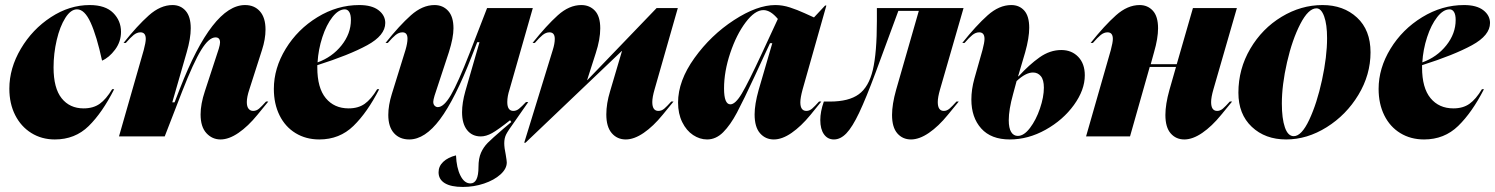

<svg xmlns="http://www.w3.org/2000/svg" viewBox="-20 -540 5918 760"><path d="M335 -520Q397 -520 428 -489Q459 -458 459 -414Q459 -375 435.5 -343.5Q412 -312 384 -300Q363 -397 339 -450Q315 -503 285 -503Q260 -503 238.5 -469Q217 -435 204.5 -381.5Q192 -328 192 -273Q192 -191 224 -151Q256 -111 311 -111Q349 -111 374.5 -129Q400 -147 424 -187H432Q385 -94 331 -41Q277 12 197 12Q145 12 104 -13.5Q63 -39 40 -84.5Q17 -130 17 -189Q17 -270 62.5 -347Q108 -424 181.5 -472Q255 -520 335 -520Z M557 -386Q557 -412 536 -412Q522 -412 509 -401.5Q496 -391 478 -370H469Q523 -438 569 -479Q615 -520 663 -520Q695 -520 715 -497Q735 -474 735 -428Q735 -388 719 -333L662 -135H671L692 -189Q821 -520 950 -520Q987 -520 1009 -495Q1031 -470 1031 -423Q1031 -385 1017 -342L967 -186Q957 -156 957 -136Q957 -118 964 -109.5Q971 -101 982 -101Q995 -101 1005.5 -110Q1016 -119 1033 -138H1042Q1036 -131 999 -85.5Q962 -40 924 -14Q886 12 853 12Q820 12 797 -13Q774 -38 774 -87Q774 -128 791 -179L846 -347Q851 -364 851 -372Q851 -392 833 -392Q807 -392 776.5 -342.5Q746 -293 701 -178L632 0H451L549 -342Q557 -372 557 -386Z M1402 -520Q1452 -520 1478.5 -499.5Q1505 -479 1505 -449Q1505 -400 1433.5 -361Q1362 -322 1236 -282V-273Q1236 -192 1269.5 -151.5Q1303 -111 1360 -111Q1398 -111 1423.5 -129Q1449 -147 1473 -187H1481Q1434 -95 1379 -41.5Q1324 12 1244 12Q1191 12 1150 -13Q1109 -38 1086.5 -83.5Q1064 -129 1064 -188Q1064 -270 1111 -347Q1158 -424 1236.5 -472Q1315 -520 1402 -520ZM1369 -461Q1369 -482 1362.5 -492.5Q1356 -503 1345 -503Q1320 -503 1296 -472.5Q1272 -442 1256 -393Q1240 -344 1237 -293Q1295 -314 1332 -360.5Q1369 -407 1369 -461Z M1700 -520Q1733 -520 1754 -497Q1775 -474 1775 -428Q1775 -391 1757 -334L1700 -161Q1695 -144 1695 -137Q1695 -127 1700.5 -121.5Q1706 -116 1713 -116Q1737 -116 1765 -164Q1793 -212 1839 -330L1908 -508H2089L1997 -186Q1988 -159 1988 -136Q1988 -101 2012 -101Q2024 -101 2034.5 -109.5Q2045 -118 2062 -136H2071L2032 -80L2018 -60Q1991 -23 1983.5 -8Q1976 7 1976 27Q1976 45 1982 73Q1986 97 1986 103Q1986 128 1961 150.5Q1936 173 1896 186.5Q1856 200 1812 200Q1765 200 1740.5 185Q1716 170 1716 142Q1716 118 1734.5 100.5Q1753 83 1785 75Q1787 124 1802.5 155Q1818 186 1842 186Q1874 186 1874 121Q1874 87 1884 64.5Q1894 42 1911 25Q1928 8 1971 -29L2004 -57L1999 -64Q1951 -26 1927.5 -13Q1904 0 1883 0Q1849 0 1829 -25Q1809 -50 1809 -96Q1809 -133 1822 -179L1878 -373H1869L1848 -319Q1781 -147 1721.5 -67.5Q1662 12 1600 12Q1562 12 1539.5 -13Q1517 -38 1517 -85Q1517 -123 1531 -168L1585 -342Q1593 -369 1593 -387Q1593 -412 1573 -412Q1559 -412 1546 -401.5Q1533 -391 1515 -370H1506Q1561 -439 1606.5 -479.5Q1652 -520 1700 -520Z M2281 -520Q2314 -520 2335 -497.5Q2356 -475 2356 -428Q2356 -384 2338 -329L2304 -223H2305L2579 -508H2663L2571 -186Q2562 -155 2562 -136Q2562 -101 2586 -101Q2599 -101 2609.5 -110Q2620 -119 2637 -138H2646Q2640 -131 2603 -85.5Q2566 -40 2528 -14Q2490 12 2457 12Q2423 12 2401.5 -13Q2380 -38 2380 -87Q2380 -130 2395 -179L2442 -338H2441L2060 25H2055L2168 -342Q2176 -367 2176 -386Q2176 -412 2155 -412Q2141 -412 2128 -401.5Q2115 -391 2097 -370H2088Q2143 -439 2188 -479.5Q2233 -520 2281 -520Z M2995 -327 3059 -465Q3030 -500 3002 -500Q2968 -500 2931.5 -451.5Q2895 -403 2870.5 -330Q2846 -257 2846 -190Q2846 -127 2871 -127Q2891 -127 2916.5 -170Q2942 -213 2995 -327ZM3049 -520Q3078 -520 3107 -510.5Q3136 -501 3164.5 -488Q3193 -475 3202 -471L3246 -518H3251L3157 -186Q3148 -153 3148 -135Q3148 -101 3172 -101Q3184 -101 3194.5 -110Q3205 -119 3222 -138H3231Q3225 -130 3188 -85Q3151 -40 3113.5 -14Q3076 12 3043 12Q3010 12 2988.5 -12.5Q2967 -37 2967 -87Q2967 -127 2983 -184L3037 -369H3028L3006 -322Q2972 -248 2969 -242Q2923 -143 2897 -94Q2871 -45 2842.5 -16.5Q2814 12 2779 12Q2750 12 2723.5 -5.5Q2697 -23 2680.5 -56.5Q2664 -90 2664 -134Q2664 -220 2729 -310.5Q2794 -401 2885.5 -460.5Q2977 -520 3049 -520Z M3241 -138H3265Q3340 -138 3379.5 -167Q3419 -196 3435 -263.5Q3451 -331 3451 -457V-508H3794L3701 -186Q3692 -155 3692 -136Q3692 -101 3716 -101Q3728 -101 3738.5 -110Q3749 -119 3766 -138H3775Q3769 -131 3732 -85.5Q3695 -40 3657 -14Q3619 12 3586 12Q3553 12 3532 -12Q3511 -36 3511 -85Q3511 -127 3527 -184L3617 -497H3536L3446 -253Q3408 -151 3381 -94Q3354 -37 3330.5 -12.5Q3307 12 3281 12Q3256 12 3241.5 -8.5Q3227 -29 3227 -65Q3227 -98 3241 -138Z M3973 -64Q3973 -33 3982.5 -17.5Q3992 -2 4009 -2Q4033 -2 4057 -33.5Q4081 -65 4096.5 -110.5Q4112 -156 4112 -193Q4112 -224 4100 -238.5Q4088 -253 4069 -253Q4040 -253 4004 -219L3990 -167Q3973 -106 3973 -64ZM3983 -520Q4015 -520 4034.5 -498Q4054 -476 4054 -430Q4054 -390 4038 -333L4010 -238H4012Q4054 -284 4095 -313Q4136 -342 4181 -342Q4222 -342 4248 -315Q4274 -288 4274 -242Q4274 -184 4231 -124.5Q4188 -65 4119 -26.5Q4050 12 3977 12Q3903 12 3864 -31.5Q3825 -75 3825 -146Q3825 -186 3837 -229L3869 -342Q3877 -372 3877 -386Q3877 -412 3856 -412Q3842 -412 3829 -401.5Q3816 -391 3798 -370H3789Q3844 -439 3889.5 -479.5Q3935 -520 3983 -520Z M4385 -386Q4385 -412 4364 -412Q4350 -412 4337 -401.5Q4324 -391 4306 -370H4297Q4352 -439 4397.5 -479.5Q4443 -520 4491 -520Q4523 -520 4543.5 -497.5Q4564 -475 4564 -428Q4564 -388 4548 -333L4535 -286H4638L4702 -508H4876L4783 -186Q4774 -155 4774 -136Q4774 -101 4798 -101Q4810 -101 4820.5 -110Q4831 -119 4848 -138H4857Q4851 -131 4814 -85.5Q4777 -40 4739 -14Q4701 12 4668 12Q4635 12 4614 -12Q4593 -36 4593 -85Q4593 -127 4609 -184L4635 -275H4531L4453 0H4279L4377 -342Q4385 -372 4385 -386Z M5071 12Q4988 12 4935 -38Q4882 -88 4882 -173Q4882 -267 4929 -347Q4976 -427 5053 -473.5Q5130 -520 5215 -520Q5298 -520 5351.5 -470.5Q5405 -421 5405 -333Q5405 -244 5357 -164.5Q5309 -85 5231.5 -36.5Q5154 12 5071 12ZM5101 -1Q5132 -1 5162.5 -66Q5193 -131 5213 -223.5Q5233 -316 5233 -389Q5233 -443 5221.5 -475Q5210 -507 5191 -507Q5159 -507 5127 -445Q5095 -383 5074.5 -293.5Q5054 -204 5054 -130Q5054 -71 5066 -36Q5078 -1 5101 -1Z M5775 -520Q5825 -520 5851.5 -499.5Q5878 -479 5878 -449Q5878 -400 5806.5 -361Q5735 -322 5609 -282V-273Q5609 -192 5642.5 -151.5Q5676 -111 5733 -111Q5771 -111 5796.5 -129Q5822 -147 5846 -187H5854Q5807 -95 5752 -41.5Q5697 12 5617 12Q5564 12 5523 -13Q5482 -38 5459.5 -83.5Q5437 -129 5437 -188Q5437 -270 5484 -347Q5531 -424 5609.5 -472Q5688 -520 5775 -520ZM5742 -461Q5742 -482 5735.5 -492.5Q5729 -503 5718 -503Q5693 -503 5669 -472.5Q5645 -442 5629 -393Q5613 -344 5610 -293Q5668 -314 5705 -360.5Q5742 -407 5742 -461Z"/></svg>

Font: Nyght Serif Dark Italic
Style: Regular
Weight: 800
Italic angle: -16°
Designer: Maksym Kobuzan
Version: Version 0.400